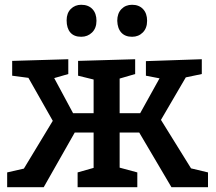

<svg xmlns="http://www.w3.org/2000/svg" viewBox="-20 -784 904 804"><path d="M654 -282 780 -79 851 -62V0H698L563 -229H481V-82L555 -62V0H305V-62L372 -81V-229H293L163 0H10V-62L80 -78L201 -278L99 -458L31 -467V-529L266 -536V-474L207 -457L286 -310H372V-451L307 -467V-529L546 -536V-474L481 -455V-310H567L648 -456L591 -467V-528L825 -536V-474L758 -460ZM259 -699Q259 -729 276.5 -746.5Q294 -764 320 -764Q350 -764 367 -746Q384 -728 384 -697Q384 -666 365.5 -648Q347 -630 320 -630Q290 -630 274.5 -648Q259 -666 259 -699ZM471 -697Q471 -728 488.5 -746Q506 -764 533 -764Q562 -764 579 -746Q596 -728 596 -697Q596 -666 578 -648Q560 -630 533 -630Q504 -630 488 -647.5Q472 -665 471 -697Z"/></svg>

Font: Bitter Pro SemiBold
Style: Regular
Weight: 600
Designer: Sol Matas, and Bitter project Authors
Foundry: Sol Matas
Version: Version 1.010